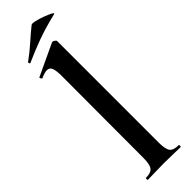

<svg xmlns="http://www.w3.org/2000/svg" viewBox="-287 -843 843 843"><g transform="rotate(-45 134.0 -422.0)"><path d="M35 0Q33 0 33 -6Q33 -12 35 -12Q66 -12 77.5 -26.5Q89 -41 89 -81L90 -589Q90 -623 84 -638.5Q78 -654 61 -654Q48 -654 23 -643Q20 -642 17 -648Q14 -654 16 -655L163 -724Q165 -725 167 -725Q172 -725 178 -720.5Q184 -716 184 -712V-81Q184 -41 195 -26.5Q206 -12 237 -12Q241 -12 241 -6Q241 0 237 0Q218 0 191.5 -1Q165 -2 136 -2Q107 -2 81 -1Q55 0 35 0ZM34 -728Q30 -726 28 -731.5Q26 -737 29 -738Q65 -764 95 -791Q125 -818 155 -842Q159 -846 178.5 -841.5Q198 -837 219.5 -829Q241 -821 253.5 -814Q266 -807 256 -805Q189 -789 137 -770Q85 -751 34 -728Z"/></g></svg>

Font: Cormorant Infant Light
Style: Bold
Weight: 700
Version: Version 4.001